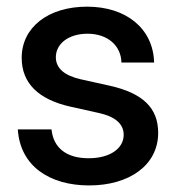

<svg xmlns="http://www.w3.org/2000/svg" viewBox="-20 -547 530 579"><path d="M249 12.2C369.1 12.2 457 -48.3 457 -146.5C457 -221.2 411.1 -266.1 310.5 -288.6L222.7 -308.1C176.3 -318.8 148.4 -339.8 148.4 -374.5C148.4 -414.1 185.5 -445.3 244.1 -445.3C305.2 -445.3 345.2 -408.7 346.2 -358.4H444.8C441.9 -462.4 358.9 -526.9 242.7 -526.9C124.5 -526.9 45.4 -463.9 45.4 -372.6C45.4 -295.9 96.2 -246.6 193.4 -225.1L278.8 -206.1C323.2 -196.3 353 -175.8 353 -140.6C353 -99.6 312.5 -69.8 247.1 -69.8C180.2 -69.8 141.1 -101.1 135.3 -156.7H33.7C41 -44.9 130.9 12.2 249 12.2Z"/></svg>

Font: Inteeer Medium
Style: Regular
Weight: 500
Designer: Rasmus Andersson
Foundry: rsms
Version: Version 4.001;Glyphs 3.4 (3402)